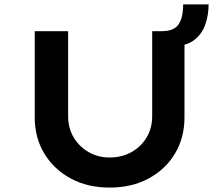

<svg xmlns="http://www.w3.org/2000/svg" viewBox="-20 -842 992 868"><path d="M476 6Q375 6 299 -35.5Q223 -77 180 -148.5Q137 -220 137 -311V-701H288V-317Q288 -263 313 -221Q338 -179 380.5 -154.5Q423 -130 476 -130Q531 -130 574.5 -154.5Q618 -179 643 -221Q668 -263 668 -317V-701H711Q766 -701 787 -731.5Q808 -762 808 -822H923Q923 -772 907.5 -729.5Q892 -687 858.5 -661.5Q825 -636 773 -634L814 -674V-311Q814 -220 771.5 -148.5Q729 -77 652.5 -35.5Q576 6 476 6Z"/></svg>

Font: Lexend Mega SemiBold
Style: Regular
Weight: 600
Designer: Bonnie Shaver-Troup, Thomas Jockin
Foundry: Lexend
Version: Version 1.007